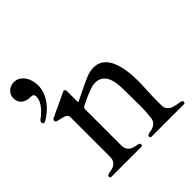

<svg xmlns="http://www.w3.org/2000/svg" viewBox="-219 -831 975 975"><g transform="rotate(-45 268.5 -343.0)"><path d="M162.6 -475.1Q165 -476.1 167.5 -477.3Q169.9 -478.5 171.4 -478.5Q182.1 -478.5 182.1 -464.8V-388.7Q183.1 -385.7 183.6 -385.7Q185.5 -385.7 186.5 -386.2Q187.5 -386.7 190.4 -387.7Q221.2 -403.3 244.4 -414.3Q267.6 -425.3 284.2 -433.1Q300.8 -440.9 312.3 -445.1Q323.7 -449.2 332.8 -451.4Q341.8 -453.6 348.9 -454.1Q356 -454.6 363.3 -454.6Q388.2 -454.6 406.2 -444.1Q424.3 -433.6 436.5 -416.3Q448.7 -398.9 456.3 -377.2Q463.9 -355.5 467.8 -332.5Q471.7 -309.6 473.1 -287.4Q474.6 -265.1 474.6 -247.1Q474.6 -213.4 472.4 -179.4Q470.2 -145.5 470.2 -104.5V-76.2Q470.2 -62 475.3 -52.5Q480.5 -43 488.8 -36.9Q497.1 -30.8 506.8 -27.8Q516.6 -24.9 526.4 -22.9Q536.1 -21 544.4 -19.8Q552.7 -18.6 557.1 -16.6Q563.5 -13.7 563.5 -7.8Q563.5 0.5 556.6 2H320.3Q313.5 0.5 313.5 -7.8Q313.5 -13.7 319.8 -16.6Q326.2 -19.5 337.9 -21.2Q349.6 -22.9 360.8 -28.3Q372.1 -33.7 380.4 -45.4Q388.7 -57.1 388.7 -80.1Q391.1 -95.2 391.8 -113.5Q392.6 -131.8 392.6 -153.8Q392.6 -175.8 392.1 -200.9Q391.6 -226.1 391.6 -256.8Q391.6 -280.8 389.4 -305.2Q387.2 -329.6 378.9 -349.6Q370.6 -369.6 354.5 -382.1Q338.4 -394.5 310.1 -394.5Q305.2 -394.5 298.1 -393.3Q291 -392.1 278.3 -387.7Q265.6 -383.3 245.1 -374.8Q224.6 -366.2 193.8 -351.1Q189.9 -348.6 186.3 -345.7Q182.6 -342.8 182.1 -338.9V-76.2Q182.1 -54.7 190.7 -43.7Q199.2 -32.7 210.4 -27.8Q221.7 -22.9 233.4 -21.2Q245.1 -19.5 251.5 -16.6Q257.8 -13.7 257.8 -7.8Q257.8 0.5 251 2H32.2Q25.4 0.5 25.4 -7.8Q25.4 -13.7 31.7 -16.6Q38.1 -19.5 49.8 -21.2Q61.5 -22.9 72.8 -27.8Q84 -32.7 92.5 -43.7Q101.1 -54.7 101.1 -76.2V-356.4Q101.1 -367.7 95.2 -373.8Q89.4 -379.9 79.8 -383.1Q70.3 -386.2 59.3 -388.4Q48.3 -390.6 37.6 -393.6Q34.2 -395 32 -397.2Q29.8 -399.4 29.8 -405.3Q29.8 -408.2 31.5 -411.1Q33.2 -414.1 38.1 -416.5ZM-22.5 -446.3Q-22.5 -450.2 -19.5 -453.9Q-16.6 -457.5 -12.7 -460.4Q-8.8 -463.4 -5.1 -465.8Q-1.5 -468.3 0.5 -470.2Q8.8 -477.5 18.1 -486.8Q27.3 -496.1 34.9 -506.8Q42.5 -517.6 47.6 -529.1Q52.7 -540.5 52.7 -553.2Q52.7 -556.2 52.5 -559.8Q52.2 -563.5 50.5 -566.7Q48.8 -569.8 45.2 -572Q41.5 -574.2 34.7 -574.2Q20.5 -574.2 7.8 -577.1Q-4.9 -580.1 -14.6 -586.9Q-24.4 -593.8 -30.3 -605Q-36.1 -616.2 -36.1 -633.3Q-36.1 -645 -31.2 -655Q-26.4 -665 -18.3 -672.4Q-10.3 -679.7 0.2 -684.1Q10.7 -688.5 21.5 -688.5Q41 -688.5 55.7 -679.7Q70.3 -670.9 80.1 -656.7Q89.8 -642.6 94.7 -625.2Q99.6 -607.9 99.6 -591.3Q99.6 -568.8 93.3 -548.6Q86.9 -528.3 75.7 -510.3Q64.5 -492.2 49.1 -476.6Q33.7 -460.9 15.1 -447.8Q8.3 -442.9 0 -438Q-8.3 -433.1 -15.1 -433.1Q-20 -433.1 -21.2 -438.2Q-22.5 -443.4 -22.5 -446.3Z"/></g></svg>

Font: Kurinto Book Core
Style: Regular
Weight: 400
Designer: Kurinto was developed by Clint Goss from a range of fonts that are compatible with the SIL Open Font License Version 1.1
Foundry: Clinton F. Goss
Version: Version 2.196; July 25, 2020